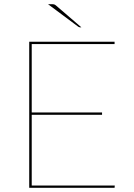

<svg xmlns="http://www.w3.org/2000/svg" viewBox="-20 -900 640 920"><path d="M228 -880Q236.5 -880 240.5 -878.5Q244.5 -877 249 -873L370 -769H364Q359.5 -769 355 -772L210 -880ZM529 -700V-689H132V-361H469V-350H132V-11H530L529 0H120V-700Z"/></svg>

Font: Lato TR Hairline
Style: Regular
Weight: 250
Designer: Lukasz Dziedzic
Foundry: Lukasz Dziedzic
Version: Version 1.104 2013